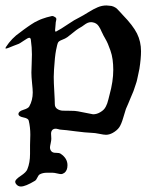

<svg xmlns="http://www.w3.org/2000/svg" viewBox="-21 -470 545 696"><path d="M177.7 -92.8Q177.7 -81.1 186.5 -75.2Q195.3 -69.3 206.5 -68.8Q217.8 -68.4 234.9 -68.4Q252 -68.4 261.7 -66.4Q315.4 -55.7 316.4 -55.7Q330.1 -55.7 342.8 -63.5Q349.6 -67.4 354.5 -72.3Q359.4 -77.1 362.8 -84Q366.2 -90.8 367.7 -95.2Q369.1 -99.6 372.1 -110.4Q375 -121.1 376 -126Q389.6 -174.8 389.6 -216.8Q389.6 -236.3 387.2 -253.9Q384.8 -271.5 379.4 -286.6Q374 -301.8 370.1 -311Q366.2 -320.3 359.4 -332Q352.5 -343.8 351.6 -346.7Q350.6 -347.7 347.7 -354.5Q344.7 -361.3 342.8 -365.2Q340.8 -369.1 336.9 -375Q333 -380.9 327.6 -384.3Q322.3 -387.7 316.4 -388.7Q313.5 -389.6 308.6 -389.6Q302.7 -389.6 296.9 -387.2Q291 -384.8 283.2 -378.9Q275.4 -373 271.5 -371.1Q262.7 -366.2 254.9 -360.4Q247.1 -354.5 238.3 -347.2Q229.5 -339.8 222.7 -335Q215.8 -330.1 204.1 -325.7Q192.4 -321.3 189.5 -315.9Q186.5 -310.5 182.1 -287.6Q177.7 -264.6 174.8 -217.8Q174.8 -212.9 174.3 -204.1Q173.8 -195.3 173.8 -191.4Q173.8 -170.9 175.8 -138.2Q177.7 -105.5 177.7 -92.8ZM0 -293.9Q-2 -293.9 0 -298.8Q21.5 -332 51.8 -352.5Q55.7 -355.5 65.4 -362.8Q75.2 -370.1 79.1 -372.6Q83 -375 91.3 -380.9Q99.6 -386.7 104.5 -389.2Q109.4 -391.6 117.2 -395.5Q125 -399.4 132.3 -401.9Q139.6 -404.3 148.4 -407.2Q166 -412.1 168 -412.1Q172.9 -412.1 179.7 -407.2Q182.6 -405.3 183.1 -402.3Q183.6 -399.4 182.1 -394Q180.7 -388.7 180.7 -383.8Q180.7 -379.9 179.7 -372.1Q178.7 -364.3 178.7 -361.3Q178.7 -355.5 180.7 -355.5Q182.6 -355.5 183.6 -356.4Q199.2 -364.3 224.1 -381.3Q249 -398.4 267.6 -407.2Q279.3 -413.1 298.8 -425.3Q318.4 -437.5 333.5 -443.8Q348.6 -450.2 365.2 -450.2Q367.2 -450.2 370.6 -449.7Q374 -449.2 376 -449.2Q383.8 -449.2 391.1 -445.8Q398.4 -442.4 402.3 -439Q406.2 -435.5 413.6 -427.2Q420.9 -418.9 423.8 -416Q460.9 -377.9 475.6 -348.6Q490.2 -319.3 490.2 -284.2Q490.2 -257.8 484.4 -220.7Q482.4 -210 480 -199.7Q477.5 -189.5 476.1 -181.6Q474.6 -173.8 470.7 -163.1Q466.8 -152.3 465.3 -147Q463.9 -141.6 458.5 -129.4Q453.1 -117.2 451.7 -113.3Q450.2 -109.4 443.8 -94.2Q437.5 -79.1 435.5 -75.2Q432.6 -67.4 425.8 -43.5Q418.9 -19.5 411.1 -8.3Q403.3 2.9 387.7 11.7Q375 18.6 363.3 18.6Q355.5 18.6 338.9 15.1Q322.3 11.7 313.5 11.7Q288.1 10.7 252 5.9Q215.8 1 199.2 0Q196.3 0 189.5 -2Q182.6 -3.9 178.2 -3.4Q173.8 -2.9 169.9 0Q164.1 4.9 164.1 14.6Q164.1 17.6 164.6 23.9Q165 30.3 165 33.2Q165 39.1 162.6 49.8Q160.2 60.5 160.2 64.5Q160.2 72.3 165 78.1Q169.9 84 180.7 84H182.6Q193.4 84 198.2 86.9Q223.6 103.5 223.6 128.9Q223.6 147.5 212.9 156.2Q206.1 161.1 200.2 161.1Q196.3 161.1 186 158.7Q175.8 156.2 169.9 156.2H168H160.2H148.4Q133.8 156.2 123 162.1Q118.2 165 114.3 173.8Q110.4 182.6 105.5 185.5Q71.3 206.1 54.7 206.1Q43 206.1 36.1 195.3Q34.2 192.4 34.2 188.5Q34.2 180.7 54.2 167.5Q74.2 154.3 78.1 143.6Q87.9 120.1 87.9 87.9V70.3V56.6Q87.9 49.8 88.4 37.1Q88.9 24.4 88.9 18.6Q88.9 -9.8 83 -33.2Q81.1 -41 63.5 -44.4Q45.9 -47.9 45.9 -56.6Q45.9 -66.4 63.5 -71.8Q81.1 -77.1 85 -84Q97.7 -106.4 97.7 -134.8Q97.7 -145.5 95.2 -168.9Q92.8 -192.4 92.8 -207Q92.8 -212.9 93.8 -237.8Q94.7 -262.7 94.7 -272.5Q94.7 -297.9 90.8 -326.2Q89.8 -333 85 -333Q80.1 -333 64.9 -322.3Q49.8 -311.5 43 -309.6Q39.1 -308.6 28.8 -304.2Q18.6 -299.8 10.7 -296.9Q2.9 -293.9 0 -293.9Z"/></svg>

Font: Isabella
Style: Medium
Weight: 500
Designer: John Stracke
Version: Version 001.202